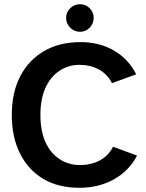

<svg xmlns="http://www.w3.org/2000/svg" viewBox="-20 -880 694 912"><path d="M357 12Q256 12 184.5 -31Q113 -74 74.5 -152Q36 -230 36 -334Q36 -440 76 -517.5Q116 -595 189.5 -637.5Q263 -680 362 -680Q453 -680 522 -639.5Q591 -599 627 -527L512 -485Q490 -528 449.5 -550Q409 -572 357 -572Q306 -572 263.5 -544.5Q221 -517 196.5 -464Q172 -411 172 -334Q172 -258 196 -205Q220 -152 263 -124Q306 -96 360 -96Q393 -96 423 -105Q453 -114 477.5 -133.5Q502 -153 517 -183L631 -141Q593 -68 521 -28Q449 12 357 12ZM360 -729Q333 -729 313.5 -748.5Q294 -768 294 -795Q294 -822 313.5 -841Q333 -860 360 -860Q387 -860 406 -841Q425 -822 425 -795Q425 -768 406 -748.5Q387 -729 360 -729Z"/></svg>

Font: Atkinson Hyperlegible Next SemiBold
Style: Regular
Weight: 600
Designer: Elliott Scott, Megan Eiswerth, Linus Boman, Theodore Petrosky, Letters from Sweden
Foundry: Applied Design Works, Letters from Sweden
Version: Version 2.001